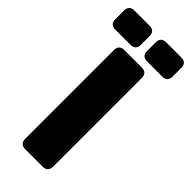

<svg xmlns="http://www.w3.org/2000/svg" viewBox="-314 -982 1027 1027"><g transform="rotate(45 199.0 -469.0)"><path d="M93.8 -710.9V-39.1C93.8 -13.7 107.4 0 132.8 0H265.6C291 0 304.7 -13.7 304.7 -39.1V-710.9C304.7 -736.3 291 -750 265.6 -750H132.8C107.4 -750 93.8 -736.3 93.8 -710.9ZM261.7 -793H377C402.3 -793 416 -806.6 416 -832V-898.4C416 -923.8 402.3 -937.5 377 -937.5H261.7C236.3 -937.5 222.7 -923.8 222.7 -898.4V-832C222.7 -806.6 236.3 -793 261.7 -793ZM21.5 -793H136.7C162.1 -793 175.8 -806.6 175.8 -832V-898.4C175.8 -923.8 162.1 -937.5 136.7 -937.5H21.5C-3.9 -937.5 -17.6 -923.8 -17.6 -898.4V-832C-17.6 -806.6 -3.9 -793 21.5 -793Z"/></g></svg>

Font: Gyrotrope Black
Style: Regular
Weight: 900
Designer: David Moles
Version: Version 1.003;Glyphs 3.3.1 (3343)